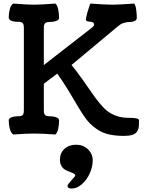

<svg xmlns="http://www.w3.org/2000/svg" viewBox="-20 -754 820 1084"><path d="M361.3 295.4Q361.3 287.6 383.1 264.4Q404.8 241.2 404.8 237.3Q404.8 230.5 396 225.6Q387.2 220.7 374.5 216.3Q361.8 211.9 348.9 205.1Q335.9 198.2 327.1 183.3Q318.4 168.5 318.4 147Q318.4 109.9 344 86.4Q369.6 63 410.2 63Q449.2 63 476.3 88.6Q503.4 114.3 503.4 151.4Q503.4 188 486.8 224.9Q470.2 261.7 442.1 286.1Q414.1 310.5 384.8 310.5Q361.3 310.5 361.3 295.4ZM55.2 -733.9Q136.2 -727.5 171.9 -727.5Q210 -727.5 292.5 -733.9Q303.2 -726.1 308.3 -702.4Q313.5 -678.7 313.5 -653.3Q313.5 -641.6 297.4 -635.7Q281.2 -629.9 258.8 -629.9Q248 -629.9 241.2 -627.2Q234.4 -624.5 231.7 -619.1Q229 -613.8 228.3 -609.6Q227.5 -605.5 227.5 -598.1V-386.7L500.5 -599.1Q511.2 -607.4 511.2 -614.3Q511.2 -624 503.9 -627.9Q496.6 -631.8 488 -631.6Q479.5 -631.3 472.2 -634.3Q464.8 -637.2 464.8 -645Q464.8 -650.9 473.1 -682.6Q475.6 -689 481.4 -709.2Q487.3 -729.5 490.7 -733.9Q575.7 -727.5 614.7 -727.5Q647.5 -727.5 737.8 -733.9Q746.1 -723.1 749.3 -697.3Q752.4 -671.4 752.4 -653.3Q752.4 -641.1 740.5 -635.5Q728.5 -629.9 715.3 -629.9Q696.8 -629.9 682.6 -625.7Q668.5 -621.6 661.4 -617.2Q654.3 -612.8 644.5 -604.5L383.8 -387.2Q414.6 -349.1 447.3 -303.2Q480 -257.3 499 -229Q518.1 -200.7 542.5 -171.1Q566.9 -141.6 588.1 -125.5Q609.4 -109.4 638.9 -99.1Q668.5 -88.9 705.1 -88.9Q764.6 -88.9 764.6 -76.2V-58.1Q764.6 -41.5 762.5 -31.2Q760.3 -21 752.4 -9.5Q744.6 2 726.6 7.6Q708.5 13.2 680.2 13.2Q633.3 13.2 597.7 5.4Q562 -2.4 534.7 -19.8Q507.3 -37.1 487.3 -57.6Q467.3 -78.1 446 -110.8Q424.8 -143.6 407 -174.8Q389.2 -206.1 360.6 -252.2Q332 -298.3 303.2 -338.4L227.5 -281.2V-129.4Q227.5 -122.1 228.3 -117.9Q229 -113.8 231.7 -108.4Q234.4 -103 241.2 -100.3Q248 -97.7 258.8 -97.7Q281.2 -97.7 297.4 -91.8Q313.5 -85.9 313.5 -74.2Q313.5 -48.8 308.3 -25.6Q303.2 -2.4 292.5 5.4Q222.7 0 171.9 0Q124 0 55.2 5.4Q42 -2.4 35.6 -25.9Q29.3 -49.3 29.3 -74.2Q29.3 -85.9 45.4 -91.8Q61.5 -97.7 84 -97.7Q103 -97.7 108.9 -105.7Q114.7 -113.8 114.7 -128.4V-600.1Q114.7 -614.7 108.9 -622.8Q103 -630.9 84 -630.9Q29.3 -630.9 29.3 -656.2Q29.3 -680.2 35.6 -703.4Q42 -726.6 55.2 -733.9Z"/></svg>

Font: Coustard
Style: Regular
Weight: 400
Foundry: vernon adams
Version: Version 1.000